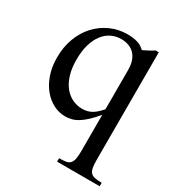

<svg xmlns="http://www.w3.org/2000/svg" viewBox="-162 -568 827 890"><g transform="rotate(30 251.0 -122.5)"><path d="M274.4 214.8V196.3Q295.9 196.3 309.8 194.1Q323.7 191.9 332 183.6Q340.3 175.3 343.8 159.4Q347.2 143.6 347.2 115.7V-78.1Q325.7 -51.8 306.9 -34.2Q288.1 -16.6 270.8 -5.6Q253.4 5.4 236.1 10Q218.8 14.6 200.2 14.6Q169.4 14.6 139.6 0Q109.9 -14.6 85.9 -42.7Q62 -70.8 47.4 -111.6Q32.7 -152.3 32.7 -204.1Q32.7 -260.3 50.3 -307.1Q67.9 -354 99.1 -387.9Q130.4 -421.9 172.6 -440.9Q214.8 -460 263.7 -460Q291.5 -460 315.2 -453.4Q338.9 -446.8 356 -429.2Q370.6 -436.5 385 -443.8Q399.4 -451.2 412.1 -460H429.2V115.7Q429.2 141.1 432.1 157Q435.1 172.9 443.1 181.6Q451.2 190.4 465.6 193.4Q480 196.3 502.4 196.3V214.8ZM347.2 -318.8Q347.2 -342.8 341.1 -362.5Q335 -382.3 322.8 -396.5Q310.5 -410.6 291.7 -418.5Q272.9 -426.3 248 -426.3Q221.2 -426.3 197 -414.8Q172.9 -403.3 154.8 -380.1Q136.7 -356.9 126.2 -322Q115.7 -287.1 115.7 -239.7Q115.7 -193.4 126.7 -158.7Q137.7 -124 156.5 -101.1Q175.3 -78.1 200 -66.7Q224.6 -55.2 251.5 -55.2Q267.1 -55.2 279.8 -58.6Q292.5 -62 303.7 -68.6Q314.9 -75.2 325.4 -85Q335.9 -94.7 347.2 -107.4Z"/></g></svg>

Font: Doulos SIL Compact
Style: Regular
Weight: 400
Designer: Walt Agee, Victor Gaultney, Peter Martin, Debbi Hosken
Foundry: SIL International
Version: Version 4.110; 2011; Maintenance release ; LnSpcTght